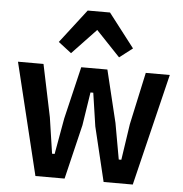

<svg xmlns="http://www.w3.org/2000/svg" viewBox="-55 -839 848 892"><g transform="rotate(5 369.5 -393.5)"><path d="M16 -522H135L186 -278L211 -110H223L253 -278L311 -522H433L492 -278L522 -110H534L559 -278L612 -522H724L597 0H461L400 -254L377 -409H364L340 -254L279 0H143ZM422 -787 543 -630 482 -583 370 -701 258 -583 197 -630 318 -787Z"/></g></svg>

Font: IBM Plex Sans Cond SmBld
Style: Regular
Weight: 600
Width: 3
Designer: Mike Abbink, Paul van der Laan, Pieter van Rosmalen
Foundry: Bold Monday
Version: Version 1.3